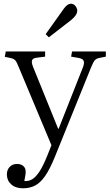

<svg xmlns="http://www.w3.org/2000/svg" viewBox="-20 -784 590 1034"><path d="M104 230Q64 230 40.5 209Q17 188 17 155Q17 131 32 115Q47 99 71 99Q93 99 105.5 110Q118 121 118 138Q119 145 117 157.5Q115 170 111 191Q132 193 151.5 182.5Q171 172 191.5 141.5Q212 111 236 51L257 -2L82 -420Q71 -448 63.5 -457.5Q56 -467 39 -471L6 -478L11 -507H223V-479L177 -473Q158 -471 153 -460Q148 -449 158 -424L293 -91H296L426 -420Q435 -442 431 -455Q427 -468 403 -472L363 -479L368 -507H550V-479L515 -472Q500 -469 491.5 -460.5Q483 -452 470 -420L275 62Q248 128 222.5 164.5Q197 201 168.5 215.5Q140 230 104 230ZM243 -583 226 -600 325 -739Q344 -764 361 -764Q376 -764 386 -752Q396 -740 396 -726Q396 -703 363 -676Z"/></svg>

Font: Literata 36pt Light
Style: Regular
Weight: 300
Designer: Latin by Veronika Burian and Jose Scaglione. Greek by Irene Vlachou. Cyrillic by Vera Evstafieva.
Foundry: TypeTogether
Version: Version 3.002